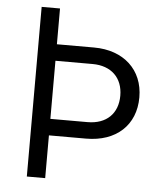

<svg xmlns="http://www.w3.org/2000/svg" viewBox="-52 -776 705 823"><g transform="rotate(5 300.0 -365.0)"><path d="M94 0H173V-184H333C462 -184 545 -260 545 -380C545 -498 461 -576 333 -576H173V-730H94ZM173 -255V-505H333C413 -505 463 -457 463 -380C463 -303 414 -255 333 -255Z"/></g></svg>

Font: JetBrains Mono Light
Style: Regular
Weight: 336
Monospace: yes
Designer: Philipp Nurullin, Konstantin Bulenkov
Foundry: JetBrains
Version: Version 2.305